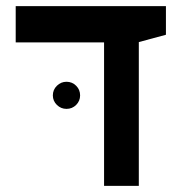

<svg xmlns="http://www.w3.org/2000/svg" viewBox="-20 -606 626 626"><path d="M319.3 0V-467.8H31.2V-585.9H521V-492.7L432.6 -468.8V0ZM196.8 -251Q178.7 -251 165.5 -263.9Q152.3 -276.9 152.3 -294.9Q152.3 -313.5 165.5 -326.4Q178.7 -339.4 196.8 -339.4Q215.3 -339.4 228.3 -326.4Q241.2 -313.5 241.2 -294.9Q241.2 -276.9 228.3 -263.9Q215.3 -251 196.8 -251Z"/></svg>

Font: CaskaydiaCove NFP SemiBold
Style: Regular
Weight: 600
Designer: Aaron Bell
Foundry: Saja Typeworks
Version: Version 2111.001; VTT 6.35;Nerd Fonts 3.1.1